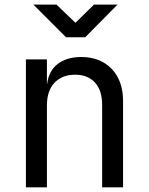

<svg xmlns="http://www.w3.org/2000/svg" viewBox="-20 -805 639 825"><path d="M263.7 -645 123.5 -785.2H222.7L304.2 -707L383.8 -785.2H484.9L346.2 -645ZM91.3 0V-549.8H181.6V-444.8H182.6Q189.5 -500 227.5 -529.8Q265.6 -559.6 328.1 -560.1Q411.1 -560.1 460 -508.8Q508.8 -458 508.8 -370.1V0H418.9V-354Q418.9 -417 387.7 -450.7Q356 -484.4 302.2 -483.9Q246.6 -483.9 213.9 -449.2Q181.2 -414.1 181.6 -350.1V0Z"/></svg>

Font: UDEV Gothic 35
Style: Regular
Weight: 400
Version: v2.1.0; ttfautohint (v1.8.4.7-5d5b-dirty) -l 6 -r 45 -G 200 